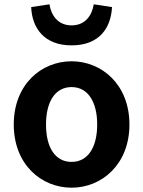

<svg xmlns="http://www.w3.org/2000/svg" viewBox="-20 -859 666 893"><path d="M313 14C453 14 582 -94 582 -280C582 -466 453 -574 313 -574C172 -574 44 -466 44 -280C44 -94 172 14 313 14ZM313 -106C236 -106 194 -174 194 -280C194 -385 236 -454 313 -454C389 -454 432 -385 432 -280C432 -174 389 -106 313 -106ZM313 -648C442 -648 496 -729 501 -826L416 -839C408 -788 377 -741 313 -741C249 -741 218 -788 210 -839L125 -826C129 -729 185 -648 313 -648Z"/></svg>

Font: Noto Sans Mono CJK SC
Style: Bold
Weight: 700
Designer: Ryoko NISHIZUKA 西塚涼子 (kana, bopomofo & ideographs); Paul D. Hunt (Latin, Greek & Cyrillic); Sandoll Communications 산돌커뮤니
Foundry: Adobe
Version: Version 2.004;hotconv 1.0.118;makeotfexe 2.5.65603